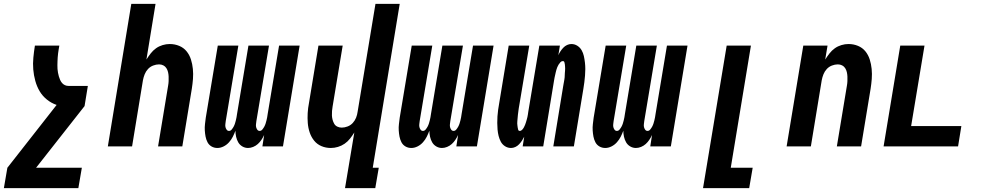

<svg xmlns="http://www.w3.org/2000/svg" viewBox="-54 -755 5074 990"><path d="M-34 215 -16 110 238 -214Q211 -223 188 -241.5Q165 -260 150.5 -284.5Q136 -309 128 -338Q120 -367 117.5 -397Q115 -427 118 -458Q121 -489 126 -520H252Q250 -510 248.5 -500Q247 -490 245.5 -479.5Q244 -469 243.5 -459Q243 -449 242.5 -439Q242 -429 242 -419Q242 -409 242.5 -399.5Q243 -390 245 -380Q247 -370 249.5 -361Q252 -352 256 -343Q260 -334 266 -327Q272 -320 280.5 -316Q289 -312 299 -312H399L382 -208L132 110H368L350 215Z M502 0 623 -735H748L701 -448Q711 -464 723 -479.5Q735 -495 750.5 -506Q766 -517 784.5 -522.5Q803 -528 821 -528Q847 -528 870 -518.5Q893 -509 908 -490.5Q923 -472 930.5 -448.5Q938 -425 940.5 -399.5Q943 -374 941 -348Q939 -322 935 -297L886 0H761L813 -314Q815 -325 815.5 -337Q816 -349 815.5 -360.5Q815 -372 812.5 -383Q810 -394 804 -403.5Q798 -413 788 -418Q778 -423 766 -423Q751 -423 735.5 -417Q720 -411 709 -399Q698 -387 692 -372Q686 -357 683 -341L627 0Z M1067 8Q1050 8 1036.5 0Q1023 -8 1016 -21.5Q1009 -35 1006 -50.5Q1003 -66 1002 -82.5Q1001 -99 1003 -115.5Q1005 -132 1007 -148L1069 -520H1175L1110 -131Q1109 -123 1108 -115Q1107 -107 1108.5 -100Q1110 -93 1114.5 -86.5Q1119 -80 1127 -80Q1135 -80 1141 -87.5Q1147 -95 1151 -102.5Q1155 -110 1157.5 -118Q1160 -126 1162 -134Q1164 -142 1165.5 -150Q1167 -158 1168 -166L1227 -520H1333L1268 -131Q1267 -123 1266 -115Q1265 -107 1266.5 -100Q1268 -93 1272.5 -86.5Q1277 -80 1285 -80Q1293 -80 1299 -87.5Q1305 -95 1309 -102.5Q1313 -110 1315.5 -118Q1318 -126 1320 -134Q1322 -142 1323.5 -150Q1325 -158 1326 -166L1385 -520H1491L1405 0H1299L1308 -59Q1302 -46 1294 -34Q1286 -22 1275.5 -12.5Q1265 -3 1251.5 2.5Q1238 8 1225 8Q1209 8 1195.5 0Q1182 -8 1174.5 -21Q1167 -34 1163.5 -49.5Q1160 -65 1160 -81Q1154 -65 1146.5 -50Q1139 -35 1127 -21.5Q1115 -8 1099 0Q1083 8 1067 8Z M1725 215 1773 -72Q1763 -56 1751 -40.5Q1739 -25 1723 -14Q1707 -3 1688.5 2.5Q1670 8 1652 8Q1626 8 1603.5 -1.5Q1581 -11 1566 -29.5Q1551 -48 1543 -71.5Q1535 -95 1533 -120.5Q1531 -146 1532.5 -172Q1534 -198 1539 -223L1588 -520H1713L1661 -206Q1659 -195 1658 -183Q1657 -171 1657.5 -159.5Q1658 -148 1661 -137Q1664 -126 1669.5 -116.5Q1675 -107 1685.5 -102Q1696 -97 1708 -97Q1723 -97 1738.5 -103Q1754 -109 1765 -121Q1776 -133 1782 -148Q1788 -163 1790 -179L1882 -735H2007L1868 110H1899L1881 215Z M2067 8Q2050 8 2036.5 0Q2023 -8 2016 -21.5Q2009 -35 2006 -50.5Q2003 -66 2002 -82.5Q2001 -99 2003 -115.5Q2005 -132 2007 -148L2069 -520H2175L2110 -131Q2109 -123 2108 -115Q2107 -107 2108.5 -100Q2110 -93 2114.5 -86.5Q2119 -80 2127 -80Q2135 -80 2141 -87.5Q2147 -95 2151 -102.5Q2155 -110 2157.5 -118Q2160 -126 2162 -134Q2164 -142 2165.5 -150Q2167 -158 2168 -166L2227 -520H2333L2268 -131Q2267 -123 2266 -115Q2265 -107 2266.5 -100Q2268 -93 2272.5 -86.5Q2277 -80 2285 -80Q2293 -80 2299 -87.5Q2305 -95 2309 -102.5Q2313 -110 2315.5 -118Q2318 -126 2320 -134Q2322 -142 2323.5 -150Q2325 -158 2326 -166L2385 -520H2491L2405 0H2299L2308 -59Q2302 -46 2294 -34Q2286 -22 2275.5 -12.5Q2265 -3 2251.5 2.5Q2238 8 2225 8Q2209 8 2195.5 0Q2182 -8 2174.5 -21Q2167 -34 2163.5 -49.5Q2160 -65 2160 -81Q2154 -65 2146.5 -50Q2139 -35 2127 -21.5Q2115 -8 2099 0Q2083 8 2067 8Z M2581 8Q2564 8 2550 -1Q2536 -10 2528.5 -24Q2521 -38 2517 -54Q2513 -70 2511.5 -87Q2510 -104 2510 -121Q2510 -138 2511 -155Q2512 -172 2514.5 -189Q2517 -206 2520 -223L2569 -520H2675L2623 -209Q2622 -203 2621 -197.5Q2620 -192 2619.5 -186.5Q2619 -181 2618 -175Q2617 -169 2616.5 -163.5Q2616 -158 2615.5 -152.5Q2615 -147 2614.5 -141.5Q2614 -136 2613.5 -130Q2613 -124 2613 -118.5Q2613 -113 2614 -107.5Q2615 -102 2615.5 -96.5Q2616 -91 2618 -85.5Q2620 -80 2626 -80Q2633 -80 2638.5 -86Q2644 -92 2647.5 -98.5Q2651 -105 2653.5 -111.5Q2656 -118 2658 -124.5Q2660 -131 2662 -138Q2664 -145 2665.5 -151.5Q2667 -158 2668 -165Q2669 -172 2670 -179L2727 -520H2833L2825 -470Q2829 -480 2835.5 -490Q2842 -500 2850.5 -509Q2859 -518 2870 -523Q2881 -528 2892 -528Q2909 -528 2923 -519Q2937 -510 2945 -496Q2953 -482 2956.5 -466Q2960 -450 2962 -433Q2964 -416 2964 -399Q2964 -382 2962.5 -365Q2961 -348 2959 -331Q2957 -314 2954 -297L2905 0H2799L2850 -311Q2851 -317 2852 -322.5Q2853 -328 2854 -333.5Q2855 -339 2856 -345Q2857 -351 2857.5 -356.5Q2858 -362 2858 -367.5Q2858 -373 2858.5 -378.5Q2859 -384 2859.5 -390Q2860 -396 2860 -401.5Q2860 -407 2859.5 -412.5Q2859 -418 2858.5 -423.5Q2858 -429 2856 -434.5Q2854 -440 2848 -440Q2841 -440 2835.5 -434Q2830 -428 2826 -421.5Q2822 -415 2819.5 -408.5Q2817 -402 2815 -395.5Q2813 -389 2811.5 -382Q2810 -375 2808.5 -368.5Q2807 -362 2805.5 -355Q2804 -348 2803 -341L2747 0H2641L2649 -50Q2644 -40 2637.5 -30Q2631 -20 2622.5 -11Q2614 -2 2603 3Q2592 8 2581 8Z M3067 8Q3050 8 3036.5 0Q3023 -8 3016 -21.5Q3009 -35 3006 -50.5Q3003 -66 3002 -82.5Q3001 -99 3003 -115.5Q3005 -132 3007 -148L3069 -520H3175L3110 -131Q3109 -123 3108 -115Q3107 -107 3108.5 -100Q3110 -93 3114.5 -86.5Q3119 -80 3127 -80Q3135 -80 3141 -87.5Q3147 -95 3151 -102.5Q3155 -110 3157.5 -118Q3160 -126 3162 -134Q3164 -142 3165.5 -150Q3167 -158 3168 -166L3227 -520H3333L3268 -131Q3267 -123 3266 -115Q3265 -107 3266.5 -100Q3268 -93 3272.5 -86.5Q3277 -80 3285 -80Q3293 -80 3299 -87.5Q3305 -95 3309 -102.5Q3313 -110 3315.5 -118Q3318 -126 3320 -134Q3322 -142 3323.5 -150Q3325 -158 3326 -166L3385 -520H3491L3405 0H3299L3308 -59Q3302 -46 3294 -34Q3286 -22 3275.5 -12.5Q3265 -3 3251.5 2.5Q3238 8 3225 8Q3209 8 3195.5 0Q3182 -8 3174.5 -21Q3167 -34 3163.5 -49.5Q3160 -65 3160 -81Q3154 -65 3146.5 -50Q3139 -35 3127 -21.5Q3115 -8 3099 0Q3083 8 3067 8Z M3571 215 3693 -520H3818L3714 110H3827L3809 215Z M4002 0 4088 -520H4213L4201 -448Q4211 -464 4223 -479.5Q4235 -495 4250.5 -506Q4266 -517 4284.5 -522.5Q4303 -528 4321 -528Q4347 -528 4370 -518.5Q4393 -509 4408 -490.5Q4423 -472 4430.5 -448.5Q4438 -425 4440.5 -399.5Q4443 -374 4441 -348Q4439 -322 4435 -297L4386 0H4261L4313 -314Q4315 -325 4315.5 -337Q4316 -349 4315.5 -360.5Q4315 -372 4312.5 -383Q4310 -394 4304 -403.5Q4298 -413 4288 -418Q4278 -423 4266 -423Q4251 -423 4235.5 -417Q4220 -411 4209 -399Q4198 -387 4192 -372Q4186 -357 4183 -341L4127 0Z M4502 0 4588 -520H4713L4644 -105H4903L4886 0Z"/></svg>

Font: Iosevka Term Curly Extrabold
Style: Italic
Weight: 800
Italic angle: -9°
Designer: Belleve Invis
Foundry: Belleve Invis
Version: Version 32.3.0